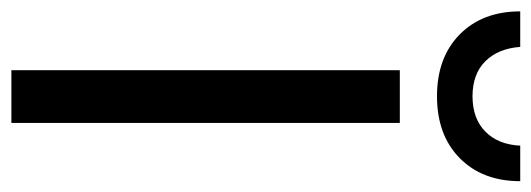

<svg xmlns="http://www.w3.org/2000/svg" viewBox="-340 -632 957 346"><g transform="rotate(90 139.0 -458.5)"><path d="M92 -700H187V0H92ZM-14 -917H50Q53 -877 76 -854Q99 -831 139 -831Q179 -831 202.5 -854Q226 -877 228 -917H292Q292 -849 250.5 -808Q209 -767 139 -767Q69 -767 27.5 -808Q-14 -849 -14 -917Z"/></g></svg>

Font: KoHo Medium
Style: Regular
Weight: 500
Version: Version 1.000; ttfautohint (v1.6)